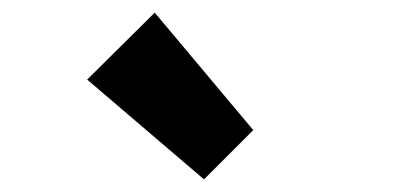

<svg xmlns="http://www.w3.org/2000/svg" viewBox="-20 -843 640 304"><path d="M303 -559 118 -717 225 -823 381 -637Z"/></svg>

Font: Source Code Pro ExtraBold
Style: Regular
Weight: 800
Monospace: yes
Designer: Paul D. Hunt, Teo Tuominen
Foundry: Adobe Systems Incorporated
Version: Version 1.018;hotconv 1.0.116;makeotfexe 2.5.65601